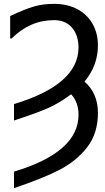

<svg xmlns="http://www.w3.org/2000/svg" viewBox="-20 -760 541 985"><path d="M482.4 -180.7C482.4 -247.6 459.5 -301.3 413.6 -341.3C459.5 -396.5 482.4 -458.5 482.4 -527.3C482.4 -567.4 473.6 -603.5 456.1 -635.7C420.4 -700.2 350.6 -740.2 258.3 -740.2C219.7 -740.2 185.1 -735.8 153.8 -726.6C122.1 -717.3 81.5 -701.2 32.2 -677.7V-562.5H39.6C102.5 -625.5 175.3 -656.7 257.8 -656.7C346.2 -656.7 382.8 -587.4 382.8 -517.1C382.8 -389.6 272.5 -292.5 51.8 -226.1V-141.6C107.4 -160.2 149.4 -174.8 177.7 -185.5C234.4 -206.5 288.1 -233.4 344.7 -276.4C370.1 -250 382.8 -214.8 382.8 -170.4C382.8 -43 272.5 54.2 51.8 120.6V205.1C144 174.3 220.2 144 280.3 113.8C340.3 83.5 388.7 44.4 426.3 -3.4C463.9 -51.3 482.4 -110.4 482.4 -180.7Z"/></svg>

Font: SG Kara SemiBold
Style: Regular
Weight: 400
Designer: Damoon Khanjanzadeh
Version: Version 1.000